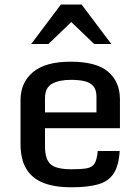

<svg xmlns="http://www.w3.org/2000/svg" viewBox="-20 -796 598 827"><path d="M68.4 -176.3V-364.7Q68.4 -440.4 122.1 -485.4Q175.8 -530.3 284.2 -530.3Q395.5 -530.3 446 -486.8Q496.6 -443.4 496.6 -368.2V-243.7H173.8V-166.5Q173.8 -109.4 198.5 -88.1Q223.1 -66.9 288.1 -66.9Q329.6 -66.9 353.3 -71Q377 -75.2 387.5 -92Q397.9 -108.9 400.9 -145.5H495.6Q491.7 -83 470 -49.3Q448.2 -15.6 404.1 -2.4Q359.9 10.7 287.1 10.7Q214.4 10.7 165.8 -8.8Q117.2 -28.3 92.8 -69.6Q68.4 -110.8 68.4 -176.3ZM395.5 -312V-379.9Q395.5 -410.2 381.3 -425.8Q367.2 -441.4 342.5 -446.8Q317.9 -452.1 285.2 -452.1Q235.4 -452.1 204.6 -435.5Q173.8 -418.9 173.8 -373V-312ZM114.3 -606.4 242.2 -776.4H331.5L459.5 -606.4H385.7L264.6 -722.7H309.6L188.5 -606.4Z"/></svg>

Font: Monda Medium
Style: Regular
Weight: 500
Designer: Vernon Adams
Foundry: Vernon Adams
Version: Version 2.200